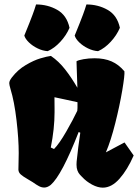

<svg xmlns="http://www.w3.org/2000/svg" viewBox="-20 -841 626 871"><path d="M586.4 -135.7Q558.1 -70.8 522.2 -30.3Q486.3 10.3 446.3 10.3Q423.8 10.3 397.9 -3.4Q372.1 -17.1 352.1 -38.6Q350.1 -40.5 342.8 -48.3Q335.4 -56.2 331.3 -67.4Q327.1 -78.6 327.1 -93.8Q327.1 -102.5 327.6 -107.4Q334.5 -175.3 344.2 -238.8L336.9 -242.2Q260.3 -45.9 210 -2Q194.8 9.8 180.7 9.8Q168.9 9.8 157.2 3.7Q145.5 -2.4 128.4 -14.6Q122.1 -19 106.4 -27.8Q85 -40 74.5 -49.3Q64 -58.6 63.5 -71.3Q63.5 -85 64 -95.7Q64.9 -127 64.9 -146.5Q64.9 -210.4 54.9 -295.7Q44.9 -380.9 27.8 -436.5Q22 -456.5 22 -463.4Q22 -469.2 24.7 -475.1Q27.3 -481 34.2 -490.2Q61 -524.9 97.2 -546.1Q133.3 -567.4 163.1 -576.2Q192.9 -585 210.9 -587.4Q246.6 -563 275.4 -526.1Q304.2 -489.3 331.1 -442.9Q330.6 -472.7 328.1 -530.3L327.1 -563Q335.4 -568.4 358.9 -572.5Q382.3 -576.7 409.2 -576.7Q453.6 -576.7 486.1 -562.5Q518.6 -548.3 544.4 -517.6Q546.4 -501 534.7 -431.4Q522.9 -361.8 502.9 -282.2Q482.9 -202.6 460.4 -149.9L544.9 -194.8ZM330.6 -338.4Q331.5 -350.1 331.5 -351.6V-377.4Q304.2 -383.8 268.6 -391.1L227.1 -399.9L227.5 -347.7V-331.5Q227.5 -257.3 210.4 -171.9L225.1 -165Q248.5 -188.5 280 -243.2Q311.5 -297.9 330.6 -338.4ZM196.3 -608.9Q226.6 -622.1 253.7 -651.4Q280.8 -680.7 295.4 -714.8Q283.2 -771.5 240 -796.1Q196.8 -820.8 143.6 -820.8Q136.2 -796.4 127.9 -774.4Q119.6 -752.4 113.5 -737.1Q107.4 -721.7 104.5 -714.8L90.3 -679.7Q94.7 -664.6 111.1 -648.7Q127.4 -632.8 150.4 -621.6Q173.3 -610.4 196.3 -608.9ZM424.8 -608.9Q455.1 -622.1 482.2 -651.4Q509.3 -680.7 523.9 -714.8Q511.7 -771.5 468.5 -796.1Q425.3 -820.8 372.1 -820.8Q364.7 -796.4 356.4 -774.4Q348.1 -752.4 342 -737.1Q335.9 -721.7 333 -714.8L318.8 -679.7Q323.2 -664.6 339.6 -648.7Q356 -632.8 378.9 -621.6Q401.9 -610.4 424.8 -608.9Z"/></svg>

Font: Fruktur
Style: Regular
Weight: 400
Designer: Viktoriya Grabowska
Foundry: Viktoriya Grabowska
Version: Version 1.004; ttfautohint (v1.4.1)